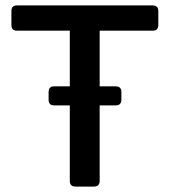

<svg xmlns="http://www.w3.org/2000/svg" viewBox="-20 -687 625 707"><path d="M258 0Q237 0 237 -21V-574H42Q22 -574 22 -595V-646Q22 -667 42 -667H542Q563 -667 563 -646V-595Q563 -574 542 -574H347V-21Q347 0 326 0ZM179 -299Q159 -299 159 -320V-348Q159 -369 179 -369H406Q427 -369 427 -348V-320Q427 -299 406 -299Z"/></svg>

Font: Pitagon Sans Medium
Style: Regular
Weight: 500
Designer: Travis Tran
Foundry: Pitagon
Version: Version 1.001; ttfautohint (v1.8.4.7-5d5b);gftools[0.9.26]